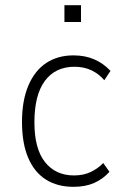

<svg xmlns="http://www.w3.org/2000/svg" viewBox="-20 -714 477 742"><path d="M264 8Q202 8 157.5 -20Q113 -48 89 -104Q65 -160 65 -243Q65 -325 89.5 -383Q114 -441 158.5 -470.5Q203 -500 264 -500Q309 -500 344.5 -484.5Q380 -469 407 -440L383 -404Q363 -428 334 -442Q305 -456 268 -456Q194 -456 153.5 -401.5Q113 -347 113 -241Q113 -139 154 -87.5Q195 -36 266 -36Q304 -36 332 -50Q360 -64 379 -84L403 -50Q378 -22 344 -7Q310 8 264 8ZM229 -629V-694H293V-629Z"/></svg>

Font: Nunito Sans 7pt Condensed ExtraLight
Style: Regular
Weight: 250
Width: 3
Designer: Vernon Adams
Foundry: Vernon Adams
Version: Version 3.101;gftools[0.9.27]